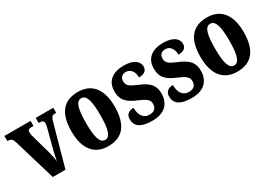

<svg xmlns="http://www.w3.org/2000/svg" viewBox="-9 -1131 2384 1722"><g transform="rotate(-30 1183.5 -269.5)"><path d="M68 -436 198 0H329L443 -411C458 -468 469 -483 492 -483H512V-536H330V-483H345C371 -483 382 -470 382 -453C382 -432 378 -417 371 -392L320 -198C311 -164 306 -129 300 -103C297 -135 288 -176 277 -218L224 -406C220 -420 216 -435 216 -452C216 -471 226 -483 251 -483H277V-536H6V-483C43 -483 56 -474 68 -436Z M770 10C918 10 995 -82 995 -270C995 -458 910 -549 773 -549C624 -549 547 -458 547 -270C547 -82 631 10 770 10ZM772 -53C717 -53 698 -128 698 -270C698 -412 716 -485 771 -485C825 -485 845 -412 845 -270C845 -128 826 -53 772 -53Z M1228 10C1352 10 1417 -58 1417 -162C1417 -259 1360 -298 1272 -334C1195 -366 1173 -384 1173 -429C1173 -467 1198 -489 1234 -489C1280 -489 1314 -454 1314 -387C1372 -387 1399 -410 1399 -453C1399 -501 1355 -548 1247 -548C1135 -548 1060 -496 1060 -389C1060 -293 1108 -253 1207 -212C1275 -183 1305 -163 1305 -120C1305 -80 1285 -50 1230 -50C1174 -50 1135 -92 1135 -176C1091 -176 1054 -156 1054 -103C1054 -36 1097 10 1228 10Z M1636 10C1760 10 1825 -58 1825 -162C1825 -259 1768 -298 1680 -334C1603 -366 1581 -384 1581 -429C1581 -467 1606 -489 1642 -489C1688 -489 1722 -454 1722 -387C1780 -387 1807 -410 1807 -453C1807 -501 1763 -548 1655 -548C1543 -548 1468 -496 1468 -389C1468 -293 1516 -253 1615 -212C1683 -183 1713 -163 1713 -120C1713 -80 1693 -50 1638 -50C1582 -50 1543 -92 1543 -176C1499 -176 1462 -156 1462 -103C1462 -36 1505 10 1636 10Z M2106 10C2254 10 2331 -82 2331 -270C2331 -458 2246 -549 2109 -549C1960 -549 1883 -458 1883 -270C1883 -82 1967 10 2106 10ZM2108 -53C2053 -53 2034 -128 2034 -270C2034 -412 2052 -485 2107 -485C2161 -485 2181 -412 2181 -270C2181 -128 2162 -53 2108 -53Z"/></g></svg>

Font: Noto Serif Sinhala ExtraCondensed ExtraBold
Style: Regular
Weight: 800
Width: 2
Designer: Jelle Bosma - Monotype Design Team
Foundry: Monotype Imaging Inc.
Version: Version 2.007